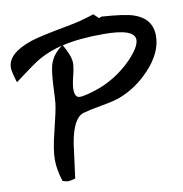

<svg xmlns="http://www.w3.org/2000/svg" viewBox="-95 -903 989 1040"><g transform="rotate(-10 399.0 -383.5)"><path d="M295 -680Q333 -616 333 -576Q333 -552 321.5 -506Q310 -460 310 -436Q310 -389 338 -389Q362 -389 420 -407Q539 -444 630 -536Q693 -601 693 -641Q693 -702 522 -702Q386 -702 295 -680ZM546 -346Q510 -333 444 -322Q372 -309 342 -300Q284 -282 261 -148Q248 -53 236 42Q210 50 196 50Q186 50 166 43Q145 -23 145 -76Q145 -133 169 -227Q196 -336 201 -376Q203 -394 207 -479Q210 -542 219 -581Q233 -637 289 -679Q220 -662 164 -631Q132 -614 16 -526Q-3 -586 -3 -609Q-3 -688 134 -734Q183 -750 335 -778Q414 -792 487 -817L514 -791L528 -797Q658 -788 703 -772Q801 -739 801 -644Q801 -551 716 -461Q642 -382 546 -346Z"/></g></svg>

Font: Wortlaut AH
Style: SemiBold
Weight: 600
Designer: Andreas Höfeld
Foundry: Fontgrube AH
Version: Version 2.59